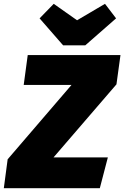

<svg xmlns="http://www.w3.org/2000/svg" viewBox="-48 -984 650 1004"><path d="M-8 -151 326 -540H76L97 -696H582L561 -543L232 -161H516L474 0H-28ZM559 -888 398 -747H282L159 -888L233 -964L355 -878L501 -964Z"/></svg>

Font: FiraGO Heavy
Style: Italic
Weight: 900
Italic angle: -8°
Designer: bBox Type GmbH
Foundry: bBox Type GmbH
Version: Version 1.001